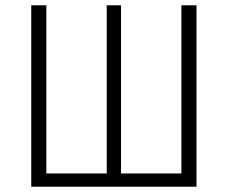

<svg xmlns="http://www.w3.org/2000/svg" viewBox="-20 -705 860 725"><path d="M722 0H98V-685H155V-50H383V-685H437V-50H665V-685H722Z"/></svg>

Font: Fira Sans Condensed Light
Style: Regular
Weight: 300
Width: 3
Designer: bBox Type GmbH & Carrois Corporate GbR & Edenspiekermann AG
Foundry: bBox Type GmbH & Carrois Corporate GbR & Edenspiekermann AG
Version: Version 4.301